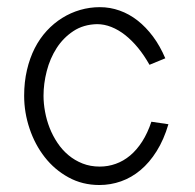

<svg xmlns="http://www.w3.org/2000/svg" viewBox="-20 -518 555 547"><path d="M411.3 -171.2Q400.6 -139.1 385.2 -115Q369.8 -90.9 350.8 -75Q331.8 -59.1 309.8 -51.3Q287.9 -43.4 264.2 -43.4Q237.4 -43.4 215.2 -52.2Q192.9 -61 175.1 -75.9Q157.2 -90.8 143.8 -110.9Q130.3 -131 121.5 -153.4Q112.7 -175.9 108.4 -199.5Q104 -223.1 104 -245.2Q104 -279.8 113.2 -315.6Q122.4 -351.5 141.3 -380.9Q160.2 -410.3 188.9 -429.3Q217.6 -448.3 256.4 -449.2Q276.8 -449.2 297.1 -441.2Q317.4 -433.2 336.5 -418.2Q355.6 -403.1 373.2 -381.8Q390.7 -360.4 405.9 -333.4L450.9 -351.9Q436.1 -386.8 416 -413.8Q395.8 -440.9 371.9 -459.6Q348 -478.3 320.8 -487.9Q293.6 -497.6 264.5 -497.6Q235.7 -497.6 208.4 -489.7Q181.2 -481.8 157.2 -466.8Q133.2 -451.9 113.2 -430.2Q93.1 -408.4 78.9 -380.5Q64.7 -352.5 56.8 -318.5Q48.8 -284.4 48.8 -245.2Q48.8 -197.5 64.2 -151.7Q79.5 -106 107.5 -70.2Q135.5 -34.4 175.1 -12.7Q214.7 9.1 263.1 9.1Q295 9.1 324.8 -1.4Q354.7 -11.9 380.3 -33.4Q405.9 -54.8 426.3 -87.4Q446.8 -120 459.8 -164.1Z"/></svg>

Font: SaysetthaMai Thin
Style: Regular
Weight: 100
Designer: John M. Durdin
Foundry: Lao Script for Windows
Version: Version 1.101